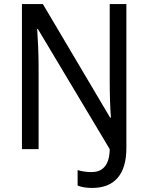

<svg xmlns="http://www.w3.org/2000/svg" viewBox="-20 -734 730 945"><path d="M434 191C540 191 602 128 602 -5V-714H520V-334C520 -273 522 -203 526 -155H522L191 -714H88V0H170V-408C170 -470 166 -547 163 -592H166L520 0C519 86 479 113 431 113C405 113 381 109 362 103V179C380 187 404 191 434 191Z"/></svg>

Font: Noto Sans Bengali SemiCondensed
Style: Regular
Weight: 400
Width: 4
Designer: Jelle Bosma - Monotype Design Team
Foundry: Monotype Imaging Inc.
Version: Version 2.003